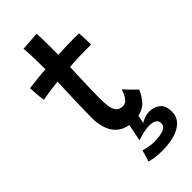

<svg xmlns="http://www.w3.org/2000/svg" viewBox="-300 -773 1084 1084"><g transform="rotate(-45 241.5 -231.0)"><path d="M289 253Q250 253 223.8 248.2Q197.5 243.5 190 241L210.5 172Q223.5 176.5 248.2 181Q273 185.5 288.5 185.5Q338.5 185.5 366.2 174.5Q394 163.5 394 139Q394 100 336.5 100Q311 100 282 107.2Q253 114.5 238.5 120.5L259 18.5Q214.5 10.5 187.8 -15Q161 -40.5 149.2 -78Q137.5 -115.5 137.5 -158Q137.5 -190.5 138.5 -232.5Q139.5 -274.5 141 -317Q142.5 -359.5 143.8 -393Q145 -426.5 146 -441.5Q100.5 -437 65.2 -431.5Q30 -426 19 -423.5Q15.5 -443 13.5 -464.8Q11.5 -486.5 10.8 -503.2Q10 -520 10 -525Q38 -528.5 74 -532.8Q110 -537 146.5 -539Q146.5 -556.5 146.2 -584Q146 -611.5 145.5 -635.5Q145 -655.5 143.8 -675.5Q142.5 -695.5 141 -708.5L253.5 -716.5Q254 -709 255 -682.8Q256 -656.5 256 -620Q256 -604.5 256 -583.5Q256 -562.5 256 -545.5Q271.5 -546 293.5 -547Q315.5 -548 329 -548.5Q363 -549.5 390.2 -549Q417.5 -548.5 423.5 -548.5Q426 -531 427 -503Q428 -475 428 -455.5Q422.5 -455.5 394 -455.5Q365.5 -455.5 337.5 -455Q318 -454 294 -452.8Q270 -451.5 254.5 -450.5Q253.5 -435 252.2 -403.5Q251 -372 249.8 -334.2Q248.5 -296.5 247.8 -261.5Q247 -226.5 247 -204.5Q247 -172.5 250.5 -144.8Q254 -117 267.2 -99.8Q280.5 -82.5 309 -82.5Q328 -82.5 340.2 -95.5Q352.5 -108.5 360 -125.5Q367.5 -142.5 371.5 -154.5Q378 -146 392.8 -130.8Q407.5 -115.5 421.5 -101.8Q435.5 -88 440 -84Q429 -55.5 404.2 -24.2Q379.5 7 332 17.5L323 67.5Q330.5 59 350.5 51.5Q370.5 44 392.5 44Q432 44 457.5 66Q483 88 483 134Q483 174.5 457.5 201Q432 227.5 388.2 240.2Q344.5 253 289 253Z"/></g></svg>

Font: Grandstander Medium
Style: Regular
Weight: 500
Designer: Tyler Finck
Foundry: Etcetera Type Co
Version: Version 1.200; ttfautohint (v1.8.3)